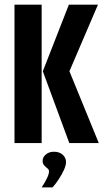

<svg xmlns="http://www.w3.org/2000/svg" viewBox="-20 -611 450 820"><path d="M276 0 162.9 -306.6 274.1 -591H398.3L276.5 -306.7L401.9 0ZM41.9 0V-591H157.9V0ZM157.8 189.4Q172.2 167.9 180.7 150Q189.3 132.1 189.3 120.5Q189.3 113.1 182.4 107.9Q175.5 102.7 168.7 95.3Q162 87.9 162 75.1Q162 60.6 175.7 48.8Q189.4 37 210.7 37Q233.3 37 247.7 49.8Q262 62.5 262 81.5Q262 94.9 253 114.8Q243.9 134.8 230.9 154.5Q218 174.3 204.2 189.4Z"/></svg>

Font: Alumni Sans SC Thin
Style: Regular
Weight: 100
Designer: Robert E. Leuschke
Foundry: Robert E. Leuschke
Version: Version 1.018